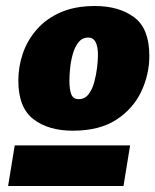

<svg xmlns="http://www.w3.org/2000/svg" viewBox="-20 -745 517 639"><path d="M222 -310Q141 -310 91 -348.5Q41 -387 41 -477Q41 -523 56 -567Q71 -611 102.5 -647Q134 -683 182 -704Q230 -725 296 -725Q376 -725 426.5 -687.5Q477 -650 477 -559Q477 -497 450 -440Q423 -383 367 -346.5Q311 -310 222 -310ZM242 -415Q262 -415 274.5 -431Q287 -447 293.5 -471Q300 -495 303 -519.5Q306 -544 306 -561Q306 -620 274 -620Q254 -620 241.5 -604.5Q229 -589 222.5 -566Q216 -543 213.5 -519Q211 -495 211 -477Q211 -446 217.5 -430.5Q224 -415 242 -415ZM7 -126 29 -261H413L391 -126Z"/></svg>

Font: Bitter Black
Style: Italic
Weight: 900
Italic angle: -9°
Designer: Sol Matas, and Bitter project Authors
Foundry: Sol Matas
Version: Version 2.001